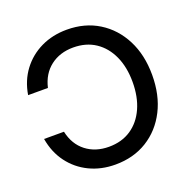

<svg xmlns="http://www.w3.org/2000/svg" viewBox="-132 -866 988 1005"><g transform="rotate(-20 362.0 -363.5)"><path d="M344.2 -739.3Q444.8 -739.3 521.2 -691.9Q597.7 -644.5 640.9 -560.1Q684.1 -475.6 684.1 -364.3Q684.1 -252 641.1 -167.5Q598.1 -83 521.5 -35.6Q444.8 11.7 344.2 11.7Q265.1 11.7 200.4 -19.5Q135.7 -50.8 93.3 -107.7Q50.8 -164.6 37.6 -242.2H148.4Q164.6 -168 216.8 -127.7Q269 -87.4 343.8 -87.4Q415.5 -87.4 467.3 -122.1Q519 -156.7 547.1 -219.2Q575.2 -281.7 575.2 -364.3Q575.2 -446.8 547.1 -508.8Q519 -570.8 467.3 -605.5Q415.5 -640.1 343.8 -640.1Q269.5 -640.1 217.3 -600.1Q165 -560.1 147.9 -486.3H37.6Q50.3 -563.5 93 -620.4Q135.7 -677.2 200.4 -708.3Q265.1 -739.3 344.2 -739.3Z"/></g></svg>

Font: Inter Display Medium
Style: Regular
Weight: 500
Designer: Rasmus Andersson
Foundry: rsms
Version: Version 4.001;git-9221beed3